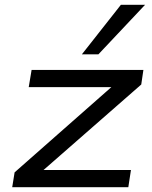

<svg xmlns="http://www.w3.org/2000/svg" viewBox="-20 -782 637 802"><path d="M31 0 41 -62 478 -447 472 -418H100L112 -490H579L570 -429L130 -44L136 -72H527L516 0ZM322 -555 485 -762H586L391 -555Z"/></svg>

Font: Nunito Sans 10pt Expanded
Style: Italic
Weight: 400
Width: 7
Italic angle: -9°
Designer: Vernon Adams
Foundry: Vernon Adams
Version: Version 3.101;gftools[0.9.27]